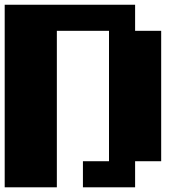

<svg xmlns="http://www.w3.org/2000/svg" viewBox="-20 -798 818 818"><path d="M222.2 -666.7V0H0V-777.8H555.6V-666.7H666.7V-111.1H555.6V0H333.3V-111.1H444.4V-666.7Z"/></svg>

Font: Pixeloid Sans
Style: Bold
Weight: 700
Monospace: yes
Designer: GGBot
Version: 0.3